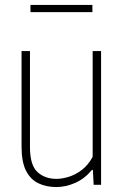

<svg xmlns="http://www.w3.org/2000/svg" viewBox="-20 -746 500 775"><path d="M207 9Q167.5 9 135.8 -5.8Q104 -20.5 85.5 -56Q67 -91.5 67 -154V-540H101V-152Q101 -79.5 131 -51.8Q161 -24 208 -24Q230 -24 257.2 -32.2Q284.5 -40.5 310.2 -60Q336 -79.5 354 -113V-540H388V0H358L355 -60H351Q322 -25 284 -8Q246 9 207 9ZM103 -697V-726H353V-697Z"/></svg>

Font: Encode Sans Condensed Thin
Style: Regular
Weight: 100
Width: 3
Designer: Multiple Designers
Foundry: Impallari Type
Version: Version 3.002